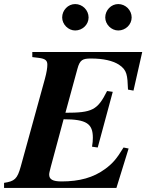

<svg xmlns="http://www.w3.org/2000/svg" viewBox="-47 -925 734 945"><path d="M653 -669H112V-644L145 -640C176 -636 186 -627 186 -607C186 -592 183 -570 174 -537L55 -105C38 -44 25 -33 -27 -25V0H526L586 -194L561 -199C527 -143 507 -120 470 -93C413 -51 344 -32 256 -32C213 -32 195 -42 195 -66C195 -73 198 -84 203 -104L266 -338C379 -338 410 -316 410 -247C410 -233 409 -222 406 -203L434 -199L508 -473L480 -477C433 -383 407 -370 275 -370L334 -586C346 -631 360 -637 401 -637C462 -637 508 -626 538 -607C579 -580 580 -555 583 -484L610 -479ZM601 -839C601 -875 571 -905 535 -905C500 -905 471 -875 471 -839C471 -805 501 -775 535 -775C571 -775 601 -804 601 -839ZM389 -839C389 -875 359 -905 323 -905C288 -905 259 -875 259 -839C259 -805 289 -775 323 -775C359 -775 389 -804 389 -839Z"/></svg>

Font: STIXGeneral
Style: Bold Italic
Weight: 700
Italic angle: -16.33°
Designer: MicroPress Inc., with final additions and corrections provided by Coen Hoffman, Elsevier (retired)
Version: Version 1.1.0